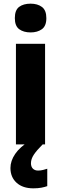

<svg xmlns="http://www.w3.org/2000/svg" viewBox="-20 -788 333 1048"><path d="M147 -768Q185 -768 209 -750Q233 -732 233 -689Q233 -646 208.5 -628.5Q184 -611 147 -611Q109 -611 85 -628.5Q61 -646 61 -689Q61 -733 84.5 -750.5Q108 -768 147 -768ZM226 -549V0H67V-549ZM149 103Q149 122 159.5 132.5Q170 143 188 143Q202 143 215.5 139.5Q229 136 238 133V228Q224 233 205.5 236.5Q187 240 162 240Q104 240 70.5 209.5Q37 179 37 129Q37 90 63 52Q89 14 141 -18L213 0Q180 33 164.5 56.5Q149 80 149 103Z"/></svg>

Font: Noto Sans Gujarati SemiCondensed ExtraBold
Style: Regular
Weight: 800
Width: 4
Designer: Jelle Bosma - Monotype Design Team, Universal Thirst
Foundry: Monotype Imaging Inc.
Version: Version 2.106; ttfautohint (v1.8.4.7-5d5b)